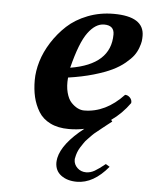

<svg xmlns="http://www.w3.org/2000/svg" viewBox="-49 -485 573 734"><g transform="rotate(5 237.5 -118.0)"><path d="M393.1 140.1Q336.9 208 272.9 208Q236.3 208 212.6 190.4Q189 172.9 189 141.1Q189 135.7 190.9 124Q203.1 67.4 284.2 3.9Q255.9 9.8 225.1 9.8Q183.1 9.8 153.6 -4.9Q124 -19.5 108.4 -45.4Q92.8 -71.3 85.9 -100.6Q79.1 -129.9 79.1 -165Q79.1 -199.7 90.3 -237.3Q101.6 -274.9 125 -311.8Q148.4 -348.6 180.4 -378.2Q212.4 -407.7 258.8 -425.8Q305.2 -443.8 357.9 -443.8Q475.1 -443.8 475.1 -369.1Q475.1 -358.4 473.9 -349.1Q472.7 -339.8 466.8 -323.5Q460.9 -307.1 450.7 -293.2Q440.4 -279.3 420.2 -262.5Q399.9 -245.6 372.3 -232.2Q344.7 -218.8 301.8 -206.3Q258.8 -193.8 205.1 -186Q202.1 -153.3 208.7 -128.4Q215.3 -103.5 227.5 -90.8Q239.7 -78.1 252.2 -72Q264.6 -65.9 276.9 -65.9Q359.4 -65.9 428.2 -139.2Q439 -139.2 447.3 -130.4Q455.6 -121.6 454.1 -109.9Q424.3 -67.9 383.3 -39.1L388.2 -33.2Q385.3 -30.8 370.4 -19.3Q355.5 -7.8 351.6 -4.4L334 9.8Q320.8 20 315.9 25.4Q311 30.8 300.8 41Q290.5 51.3 286.1 58.6L274.4 76.2Q268.1 86.4 264.4 96.4Q260.7 106.4 258.8 117.2Q257.8 120.1 257.8 125Q257.8 142.6 271.5 155.8Q285.2 168.9 305.2 168.9Q321.8 168.9 337.9 159.7Q354 150.4 377.9 130.9ZM363.8 -365.2Q363.8 -399.9 325.2 -399.9Q292 -399.9 263.2 -360.8Q234.4 -321.8 210 -224.1Q363.8 -249.5 363.8 -365.2Z"/></g></svg>

Font: Linux Libertine G
Style: Semibold Italic
Weight: 600
Italic angle: -11.5°
Designer: Philipp H. Poll
Foundry: Philipp H. Poll
Version: Version 5.1.1